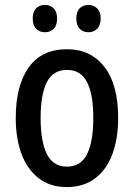

<svg xmlns="http://www.w3.org/2000/svg" viewBox="-20 -750 544 780"><path d="M460 -271Q460 -187 436.5 -124Q413 -61 366.5 -25.5Q320 10 250 10Q185 10 138.5 -25Q92 -60 68 -123Q44 -186 44 -271Q44 -402 96.5 -476Q149 -550 253 -550Q348 -550 404 -478.5Q460 -407 460 -271ZM145 -270Q145 -175 170.5 -124Q196 -73 252 -73Q308 -73 333.5 -123.5Q359 -174 359 -271Q359 -367 333.5 -416.5Q308 -466 252 -466Q196 -466 170.5 -416.5Q145 -367 145 -270ZM113 -675Q113 -703 127 -716.5Q141 -730 163 -730Q184 -730 198 -716Q212 -702 212 -675Q212 -647 198 -633Q184 -619 163 -619Q141 -619 127 -633Q113 -647 113 -675ZM290 -675Q290 -703 304 -716.5Q318 -730 339 -730Q360 -730 374.5 -716Q389 -702 389 -675Q389 -647 374.5 -633Q360 -619 339 -619Q318 -619 304 -633Q290 -647 290 -675Z"/></svg>

Font: Noto Sans Hebrew Condensed Medium
Style: Regular
Weight: 500
Width: 3
Designer: Monotype Design Team
Foundry: Monotype Imaging Inc.
Version: Version 2.004; ttfautohint (v1.8.4.7-5d5b)